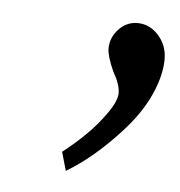

<svg xmlns="http://www.w3.org/2000/svg" viewBox="-32 -260 296 315"><g transform="rotate(5 116.0 -103.0)"><path d="M86.9 23.4 78.1 -7.3Q123 -42.5 146 -75.7Q162.1 -97.7 162.1 -111.3Q162.1 -125.5 150.4 -145.5Q139.2 -170.4 139.2 -182.6Q139.2 -200.7 152.1 -214.6Q165 -228.5 183.1 -228.5Q203.1 -228.5 217.8 -212.2Q232.4 -195.8 232.4 -172.9Q232.4 -146.5 217.8 -114Q203.1 -81.5 173.3 -49.3Q152.3 -26.4 130.9 -8.3Q109.4 9.8 86.9 23.4Z"/></g></svg>

Font: ML-NILA03
Style: Regular
Weight: 400
Designer: CLT@C-DIT
Version: Version ML-NILA03 1.0